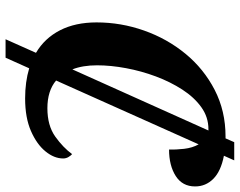

<svg xmlns="http://www.w3.org/2000/svg" viewBox="-108 -692 882 707"><g transform="rotate(90 333.5 -339.0)"><path d="M125 82 175 -30Q121 -62 92 -118.5Q63 -175 63 -253Q63 -343 93 -428Q123 -513 178.5 -580.5Q234 -648 311.5 -688Q389 -728 483 -728Q487 -728 490 -728L504 -760H571L554 -722Q611 -711 639 -683Q667 -655 667 -616Q667 -569 628.5 -544.5Q590 -520 531 -520Q532 -545 528.5 -575.5Q525 -606 512 -629L277 -104Q315 -72 379 -72Q443 -72 483.5 -101Q524 -130 548 -163Q553 -159 558.5 -150Q564 -141 564 -130Q564 -97 538 -65Q512 -33 463 -11.5Q414 10 343 10Q282 10 232 -5L193 82ZM221 -255Q221 -202 236 -164L461 -665H456Q412 -665 375.5 -639Q339 -613 310.5 -569Q282 -525 262 -471.5Q242 -418 231.5 -361.5Q221 -305 221 -255Z"/></g></svg>

Font: Noto Serif SemiCondensed
Style: Bold Italic
Weight: 700
Width: 4
Italic angle: -12°
Designer: Monotype Design Team
Foundry: Monotype Imaging Inc.
Version: Version 2.014